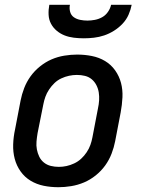

<svg xmlns="http://www.w3.org/2000/svg" viewBox="-20 -770 590 802"><path d="M224 12Q192 12 162.5 6Q133 0 108 -15Q83 -30 66 -54Q49 -78 41.5 -106.5Q34 -135 35 -166.5Q36 -198 43 -230L66 -350Q71 -376 81 -402Q91 -428 107.5 -451Q124 -474 147 -492.5Q170 -511 195.5 -522Q221 -533 248.5 -537.5Q276 -542 302 -542Q334 -542 364 -536Q394 -530 419 -515Q444 -500 461 -476Q478 -452 485.5 -423.5Q493 -395 491.5 -363.5Q490 -332 484 -300L461 -180Q456 -154 446 -128Q436 -102 419.5 -79Q403 -56 380 -37.5Q357 -19 331 -8Q305 3 277.5 7.5Q250 12 224 12ZM226 -73Q242 -73 258 -76.5Q274 -80 290 -87.5Q306 -95 319 -107Q332 -119 342 -134Q352 -149 357.5 -164.5Q363 -180 366 -196L389 -316Q393 -334 394 -351Q395 -368 392.5 -384Q390 -400 382.5 -414.5Q375 -429 363 -439Q351 -449 335 -453Q319 -457 301 -457Q285 -457 268.5 -453.5Q252 -450 236 -442.5Q220 -435 207.5 -423Q195 -411 185 -396Q175 -381 169.5 -365.5Q164 -350 161 -334L137 -214Q134 -196 132.5 -179Q131 -162 134 -146Q137 -130 144 -115.5Q151 -101 163.5 -91Q176 -81 192 -77Q208 -73 226 -73ZM330 -610Q309 -610 288.5 -612.5Q268 -615 250 -622Q232 -629 217 -641.5Q202 -654 193 -671Q184 -688 183 -708.5Q182 -729 186 -750H272Q269 -735 273 -720.5Q277 -706 288.5 -698Q300 -690 315 -687Q330 -684 345 -684Q360 -684 376 -687Q392 -690 406.5 -698Q421 -706 431 -720.5Q441 -735 444 -750H530Q526 -729 517 -708.5Q508 -688 492 -671Q476 -654 456 -641.5Q436 -629 415 -622Q394 -615 372.5 -612.5Q351 -610 330 -610Z"/></svg>

Font: Lode Dark Term
Style: Bold Italic
Weight: 700
Italic angle: -11°
Monospace: yes
Designer: Belleve Invis
Foundry: Belleve Invis
Version: Version 29.2.0